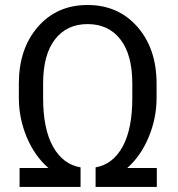

<svg xmlns="http://www.w3.org/2000/svg" viewBox="-20 -741 707 761"><path d="M358.9 -77.6Q427.7 -89.8 466.1 -159.9Q504.4 -230 504.4 -352.5V-410.2Q504.4 -523.9 457.3 -584.7Q410.2 -645.5 327.1 -645.5Q244.6 -645.5 197.8 -584.7Q150.9 -523.9 150.9 -410.2V-352.5Q150.9 -230 190.2 -159.7Q229.5 -89.4 299.3 -77.6V0H57.6V-75.2H171.9Q117.2 -122.6 85.9 -197.5Q54.7 -272.5 54.7 -352.5V-409.2Q54.7 -547.9 130.1 -634.5Q205.6 -721.2 327.1 -721.2Q448.7 -721.2 524.7 -634.5Q600.6 -547.9 600.6 -409.2V-352.5Q600.6 -272.5 569.3 -197.5Q538.1 -122.6 484.4 -75.2H601.6V0H358.9Z"/></svg>

Font: GeogebraSans
Style: Regular
Weight: 400
Designer: Google
Version: Version 1.100140; 2013